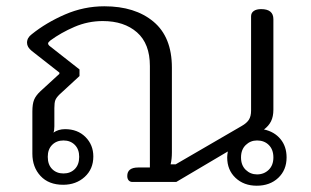

<svg xmlns="http://www.w3.org/2000/svg" viewBox="-20 -579 990 611"><path d="M703 -78Q703 -85 705 -97L541 0H401Q394 0 389.5 -5Q385 -10 385 -19Q385 -46 420 -46H457V-369Q457 -440 416 -476Q375 -512 307 -512Q260 -512 217 -493.5Q174 -475 140 -450Q133 -444 133 -441Q133 -436 140 -431L233 -358V-337L169 -278Q159 -268 156 -260Q153 -252 153 -235V-177Q153 -163 150 -157Q166 -168 187 -168Q227 -168 252 -143Q277 -118 277 -81Q277 -41 249.5 -16Q222 9 181 9Q135 9 109 -19Q83 -47 83 -90V-224Q83 -248 88.5 -261.5Q94 -275 109 -289L169 -344V-348L81 -417Q66 -429 66 -443Q66 -459 81 -470Q127 -507 187 -533Q247 -559 312 -559Q410 -559 468.5 -510Q527 -461 527 -364V-94Q527 -73 523 -56H539L749 -178Q765 -187 772 -198Q779 -209 779 -227V-527Q779 -538 787.5 -544Q796 -550 811 -550Q850 -550 850 -518V-230Q850 -208 842.5 -193Q835 -178 820 -167Q853 -160 872.5 -136.5Q892 -113 892 -78Q892 -38 865.5 -13Q839 12 797 12Q756 12 729.5 -13Q703 -38 703 -78ZM232 -80Q232 -104 218 -118Q204 -132 182 -132Q160 -132 146 -118Q132 -104 132 -80Q132 -55 146 -41Q160 -27 182 -27Q204 -27 218 -41Q232 -55 232 -80ZM850 -78Q850 -103 835.5 -117.5Q821 -132 798 -132Q777 -132 762 -117.5Q747 -103 747 -78Q747 -53 762 -38.5Q777 -24 798 -24Q820 -24 835 -38.5Q850 -53 850 -78Z"/></svg>

Font: Maitree
Style: Regular
Weight: 400
Designer: CadsonDemak Team
Foundry: CadsonDemak
Version: Version 1.001